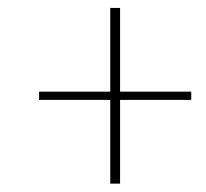

<svg xmlns="http://www.w3.org/2000/svg" viewBox="-20 -547 511 477"><path d="M253.9 -90.8V-298.8H77.1V-319.3H253.9V-527.3H278.3V-319.3H455.1V-298.8H278.3V-90.8Z"/></svg>

Font: Elstob ExtraLight
Style: Italic
Weight: 200
Italic angle: -20°
Designer: Peter S. Baker
Version: Version 1.015